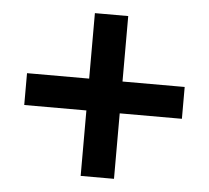

<svg xmlns="http://www.w3.org/2000/svg" viewBox="-44 -685 676 622"><g transform="rotate(5 294.5 -374.5)"><path d="M240.2 -109.4V-322.3H38.1V-425.8H240.2V-638.7H348.6V-425.8H550.8V-322.3H348.6V-109.4Z"/></g></svg>

Font: Nasu
Style: Bold
Weight: 700
Designer: Ryoko NISHIZUKA (kana &amp; ideographs); Paul D. Hunt (Latin, Greek &amp; Cyrillic); Wenlong ZHANG (bopomofo); Sandoll C
Version: Version 2014.1215